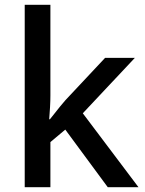

<svg xmlns="http://www.w3.org/2000/svg" viewBox="-20 -780 603 800"><path d="M190 -382Q190 -361 188.5 -333.5Q187 -306 185 -283H188Q196 -293 207.5 -307.5Q219 -322 231 -337Q243 -352 253 -363L418 -539H542L325 -308L557 0H429L252 -240L190 -188V0H83V-760H190Z"/></svg>

Font: Noto Sans Adlam Medium
Style: Regular
Weight: 500
Version: Version 3.001